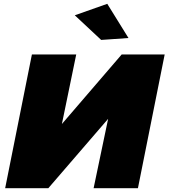

<svg xmlns="http://www.w3.org/2000/svg" viewBox="-20 -985 882 1005"><path d="M509.5 -776 371.5 -905 541.5 -965 652.5 -786ZM147 -700H379L304 -336L617 -700H842L702 0H470L546 -363L233 0H7Z"/></svg>

Font: Argentum Sans Black
Style: Italic
Weight: 900
Italic angle: -11°
Designer: Julieta Ulanovsky (font), Cristiano Sobral (main changes and remaster)
Foundry: Julieta Ulanovsky (font), Cristiano Sobral (main changes and remaster)
Version: Version 2.007;June 15, 2022;FontCreator 14.0.0.2814 64-bit; 